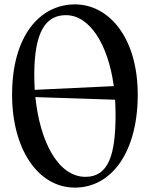

<svg xmlns="http://www.w3.org/2000/svg" viewBox="-20 -839 682 874"><path d="M321 15C488 15 607 -147 607 -408C607 -665 478 -819 321 -819C163 -819 35 -678 35 -408C35 -160 153 15 321 15ZM369 -34C245 -34 162 -193 141 -397L504 -385C505 -363 506 -340 506 -317C506 -136 475 -34 369 -34ZM136 -498C136 -699 191 -770 280 -770C388 -770 472 -638 498 -447L138 -430C137 -452 136 -475 136 -498Z"/></svg>

Font: Basteleur Moonlight
Style: Regular
Weight: 300
Designer: Keussel
Foundry: Keussel Studio
Version: Version 1.300;Glyphs 3.2 (3192)